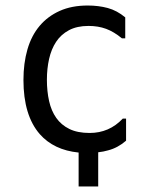

<svg xmlns="http://www.w3.org/2000/svg" viewBox="-20 -557 540 696"><path d="M437 -127V-47Q407 -21 372 -12Q355 -7 336 -5V119H265V-4Q175 -13 124 -71Q65 -139 65 -267Q65 -328 79.5 -378Q94 -428 123.5 -463Q153 -498 196.5 -517.5Q240 -537 298 -537Q337 -537 370.5 -528Q404 -519 434 -494V-418H422Q393 -442 364.5 -452.5Q336 -463 301 -463Q259 -463 230 -447.5Q201 -432 183.5 -405.5Q166 -379 158 -343.5Q150 -308 150 -268Q150 -226 158 -190.5Q166 -155 184 -129.5Q202 -104 231.5 -89.5Q261 -75 305 -75Q376 -75 425 -127Z"/></svg>

Font: D2Coding
Style: Regular
Weight: 400
Monospace: yes
Designer: Yong-Rak Park; Jeong-Hwan Yoon; Sang-Min Lee;
Foundry: NHN Corporation
Version: Version 1.3.2; Build 20180524